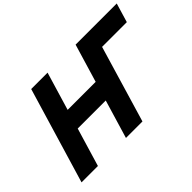

<svg xmlns="http://www.w3.org/2000/svg" viewBox="-130 -1192 1559 1559"><g transform="rotate(-45 650.0 -412.5)"><path d="M357.8 -331H679.7L580.7 0H581.2H768.7H770.2L966.6 -660H1250.6L1299.9 -825H1015.4H827.9H827.4L729 -496H407.2L505.6 -825H317.6L70.8 0H258.8Z"/></g></svg>

Font: Hussar
Style: BdSuprExtOblThree
Weight: 700
Foundry: Cannot Into Space Fonts
Version: Version 2.00